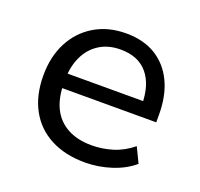

<svg xmlns="http://www.w3.org/2000/svg" viewBox="-96 -605 751 720"><g transform="rotate(20 280.0 -245.0)"><path d="M311 9Q231 9 173 -21.5Q115 -52 84 -109Q53 -166 53 -245Q53 -320 82.5 -377Q112 -434 166 -466.5Q220 -499 292 -499Q362 -499 410.5 -469Q459 -439 485 -384.5Q511 -330 511 -254V-224H117V-282H455L438 -266Q438 -346 401 -390.5Q364 -435 293 -435Q244 -435 208.5 -412.5Q173 -390 154 -349.5Q135 -309 135 -254V-246Q135 -185 155.5 -144Q176 -103 216 -81.5Q256 -60 312 -60Q354 -60 395 -72.5Q436 -85 473 -115L502 -55Q466 -24 414.5 -7.5Q363 9 311 9Z"/></g></svg>

Font: Nunito Sans 10pt
Style: Regular
Weight: 400
Designer: Vernon Adams
Foundry: Vernon Adams
Version: Version 3.101;gftools[0.9.27]